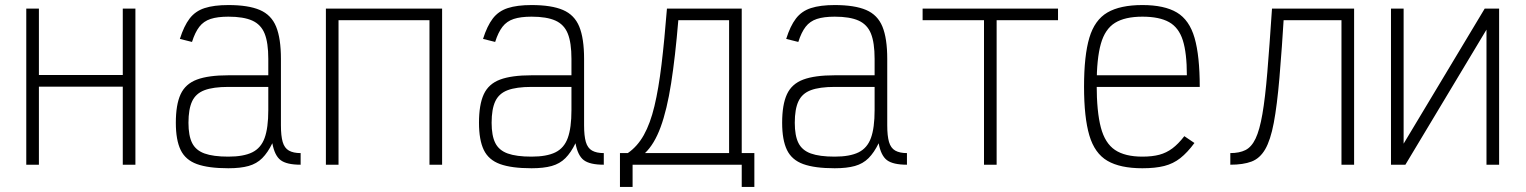

<svg xmlns="http://www.w3.org/2000/svg" viewBox="-20 -652 6040 760"><path d="M466 0V-618H516V0ZM84 0V-618H134V0ZM113 -309V-355H487V-309Z M884 14Q805 14 759.5 -2.5Q714 -19 695 -58.5Q676 -98 676 -166Q676 -238 695 -279Q714 -320 759.5 -337Q805 -354 884 -354H1042V-419Q1042 -483 1027.5 -519Q1013 -555 978.5 -570.5Q944 -586 884 -586Q841 -586 813.5 -577Q786 -568 769 -546Q752 -524 740 -486L692 -498Q708 -549 730.5 -578.5Q753 -608 790 -620Q827 -632 884 -632Q963 -632 1008.5 -612.5Q1054 -593 1073 -546.5Q1092 -500 1092 -419V-156Q1092 -114 1099 -90Q1106 -66 1123.5 -56Q1141 -46 1170 -46V0Q1115 0 1091 -18Q1067 -36 1058 -85Q1040 -48 1018 -26Q996 -4 964 5Q932 14 884 14ZM884 -32Q944 -32 978.5 -49Q1013 -66 1027.5 -106Q1042 -146 1042 -216V-308H884Q824 -308 789.5 -295Q755 -282 740.5 -251Q726 -220 726 -166Q726 -115 740.5 -86Q755 -57 789.5 -44.5Q824 -32 884 -32Z M1270 0V-618H1730V0H1680V-572H1320V0Z M2084 14Q2005 14 1959.5 -2.5Q1914 -19 1895 -58.5Q1876 -98 1876 -166Q1876 -238 1895 -279Q1914 -320 1959.5 -337Q2005 -354 2084 -354H2242V-419Q2242 -483 2227.5 -519Q2213 -555 2178.5 -570.5Q2144 -586 2084 -586Q2041 -586 2013.5 -577Q1986 -568 1969 -546Q1952 -524 1940 -486L1892 -498Q1908 -549 1930.5 -578.5Q1953 -608 1990 -620Q2027 -632 2084 -632Q2163 -632 2208.5 -612.5Q2254 -593 2273 -546.5Q2292 -500 2292 -419V-156Q2292 -114 2299 -90Q2306 -66 2323.5 -56Q2341 -46 2370 -46V0Q2315 0 2291 -18Q2267 -36 2258 -85Q2240 -48 2218 -26Q2196 -4 2164 5Q2132 14 2084 14ZM2084 -32Q2144 -32 2178.5 -49Q2213 -66 2227.5 -106Q2242 -146 2242 -216V-308H2084Q2024 -308 1989.5 -295Q1955 -282 1940.5 -251Q1926 -220 1926 -166Q1926 -115 1940.5 -86Q1955 -57 1989.5 -44.5Q2024 -32 2084 -32Z M2465 -46Q2503 -72 2528.5 -117.5Q2554 -163 2570.5 -232Q2587 -301 2598.5 -396.5Q2610 -492 2620 -618H2916V-46H2866V-572H2665Q2653 -427 2636.5 -322Q2620 -217 2595 -149Q2570 -81 2533 -46ZM2434 88V-46H2966V88H2916V0H2484V88Z M3284 14Q3205 14 3159.5 -2.5Q3114 -19 3095 -58.5Q3076 -98 3076 -166Q3076 -238 3095 -279Q3114 -320 3159.5 -337Q3205 -354 3284 -354H3442V-419Q3442 -483 3427.5 -519Q3413 -555 3378.5 -570.5Q3344 -586 3284 -586Q3241 -586 3213.5 -577Q3186 -568 3169 -546Q3152 -524 3140 -486L3092 -498Q3108 -549 3130.5 -578.5Q3153 -608 3190 -620Q3227 -632 3284 -632Q3363 -632 3408.5 -612.5Q3454 -593 3473 -546.5Q3492 -500 3492 -419V-156Q3492 -114 3499 -90Q3506 -66 3523.5 -56Q3541 -46 3570 -46V0Q3515 0 3491 -18Q3467 -36 3458 -85Q3440 -48 3418 -26Q3396 -4 3364 5Q3332 14 3284 14ZM3284 -32Q3344 -32 3378.5 -49Q3413 -66 3427.5 -106Q3442 -146 3442 -216V-308H3284Q3224 -308 3189.5 -295Q3155 -282 3140.5 -251Q3126 -220 3126 -166Q3126 -115 3140.5 -86Q3155 -57 3189.5 -44.5Q3224 -32 3284 -32Z M3875 0V-618H3925V0ZM3632 -572V-618H4168V-572Z M4502 14Q4414 14 4363.5 -15.5Q4313 -45 4292 -116Q4271 -187 4271 -309Q4271 -432 4292 -502.5Q4313 -573 4363.5 -602.5Q4414 -632 4502 -632Q4589 -632 4638.5 -602.5Q4688 -573 4708.5 -502Q4729 -431 4729 -308H4300V-354H4678Q4678 -442 4662 -492.5Q4646 -543 4607.5 -564.5Q4569 -586 4502 -586Q4433 -586 4393.5 -561.5Q4354 -537 4337.5 -478.5Q4321 -420 4321 -318Q4321 -210 4337.5 -147.5Q4354 -85 4393.5 -58.5Q4433 -32 4502 -32Q4541 -32 4569 -39.5Q4597 -47 4620.5 -64.5Q4644 -82 4668 -113L4708 -86Q4680 -48 4652 -26Q4624 -4 4588.5 5Q4553 14 4502 14Z M5290 0V-572H5036V-618H5340V0ZM4850 0V-46Q4886 -46 4910 -58Q4934 -70 4950 -103.5Q4966 -137 4977 -200.5Q4988 -264 4996.5 -366Q5005 -468 5015 -618H5064Q5054 -455 5044.5 -344.5Q5035 -234 5022 -165.5Q5009 -97 4988 -61Q4967 -25 4934 -12.5Q4901 0 4850 0Z M5486 0V-618H5536V0H5486L5857 -618H5914V0H5864V-618H5914L5543 0Z"/></svg>

Font: Victor Mono Thin
Style: Regular
Weight: 100
Monospace: yes
Designer: Rune Bjørnerås
Version: Version 1.561;gftools[0.9.30]